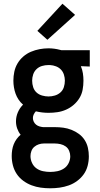

<svg xmlns="http://www.w3.org/2000/svg" viewBox="-20 -790 540 1033"><path d="M250 223Q224 223 199 219.5Q174 216 150 207Q126 198 105 182.5Q84 167 70 146Q56 125 49.5 100Q43 75 43 49Q43 33 45.5 17Q48 1 54 -14Q60 -29 69.5 -42Q79 -55 91 -65Q79 -80 72.5 -98.5Q66 -117 66 -137Q66 -162 76 -185.5Q86 -209 104 -227Q90 -239 80 -254Q70 -269 64 -285.5Q58 -302 55 -320Q52 -338 52 -356Q52 -380 57 -404Q62 -428 74.5 -449Q87 -470 105.5 -486Q124 -502 146.5 -511.5Q169 -521 193 -525.5Q217 -530 241 -530Q256 -530 271.5 -528Q287 -526 302 -522L310 -520H463V-432L415 -434Q423 -415 426 -395.5Q429 -376 429 -356Q429 -331 424.5 -307Q420 -283 407.5 -262.5Q395 -242 376.5 -226Q358 -210 335.5 -200Q313 -190 289 -186.5Q265 -183 241 -183Q224 -183 207 -185Q190 -187 173 -191Q166 -184 161.5 -174.5Q157 -165 157 -155Q157 -145 161.5 -135.5Q166 -126 174 -119.5Q182 -113 192 -110Q202 -107 212 -106Q213 -106 213.5 -106Q214 -106 215 -106Q217 -106 220 -106Q223 -106 225 -106H275Q298 -106 320.5 -103Q343 -100 364.5 -91.5Q386 -83 404.5 -69.5Q423 -56 435.5 -36.5Q448 -17 453 5.5Q458 28 458 51Q458 77 451.5 102Q445 127 430.5 147.5Q416 168 395 183.5Q374 199 350 207.5Q326 216 301 219.5Q276 223 250 223ZM241 -271Q258 -271 275 -276Q292 -281 305 -292.5Q318 -304 323.5 -321Q329 -338 329 -356Q329 -372 324 -388Q319 -404 308 -415.5Q297 -427 281.5 -433Q266 -439 249 -440H241Q241 -440 240.5 -440Q240 -440 240 -440Q223 -440 206 -435Q189 -430 176.5 -418Q164 -406 158.5 -389.5Q153 -373 153 -356Q153 -338 158.5 -321Q164 -304 176.5 -292.5Q189 -281 206.5 -276Q224 -271 241 -271ZM250 135Q270 135 289 131Q308 127 324 116.5Q340 106 349 88Q358 70 358 51Q358 36 352 21.5Q346 7 333.5 -2Q321 -11 305.5 -14.5Q290 -18 275 -18H225Q223 -18 221 -18Q219 -18 216 -18Q202 -18 188.5 -13.5Q175 -9 164.5 0Q154 9 149 22.5Q144 36 144 50Q144 69 152.5 87Q161 105 176.5 116Q192 127 211.5 131Q231 135 250 135ZM235 -576 181 -624 316 -770 384 -710Z"/></svg>

Font: Zed Mono Semibold
Style: Regular
Weight: 600
Monospace: yes
Designer: Belleve Invis
Foundry: Belleve Invis
Version: Version 1.0.0; ttfautohint (v1.8.4)